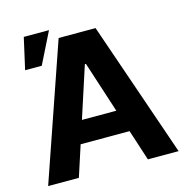

<svg xmlns="http://www.w3.org/2000/svg" viewBox="-113 -887 973 995"><g transform="rotate(-15 374.0 -389.5)"><path d="M188.6 0H23.8L274.9 -727.3H473L723.7 0H558.9L376.8 -561.1H371.1ZM178.3 -285.9H567.5V-165.8H178.3ZM63.9 -610.8 101.9 -779.5H237.2L153.1 -610.8Z"/></g></svg>

Font: InterMG
Style: Bold
Weight: 700
Designer: Rasmus Andersson
Foundry: rsms
Version: Version 3.019;December 26, 2023;FontCreator 15.0.0.2955 64-b